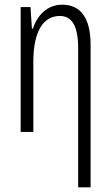

<svg xmlns="http://www.w3.org/2000/svg" viewBox="-20 -562 472 818"><path d="M245 -542C179 -542 138 -494 120 -440H116L110 -532H68V0H122V-298C122 -433 167 -494 235 -494C286 -494 313 -452 313 -357V236H366V-370C366 -488 322 -542 245 -542Z"/></svg>

Font: Noto Sans UI Condensed Light
Style: Regular
Weight: 300
Width: 3
Designer: Monotype Design Team
Foundry: Monotype Imaging Inc.
Version: Version 1.901